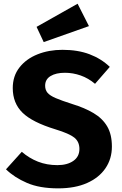

<svg xmlns="http://www.w3.org/2000/svg" viewBox="-20 -997 655 1034"><path d="M582.6 -207.7Q582.6 -141.5 547.9 -90.8Q513.3 -40 448.7 -11.3Q384.1 17.4 293.3 17.4Q192.8 17.4 124.9 -12.1Q56.9 -41.5 12.3 -85.1L97.4 -179.5Q136.9 -145.1 184.6 -126.4Q232.3 -107.7 289.2 -107.7Q342.1 -107.7 374.9 -130.5Q407.7 -153.3 407.7 -194.9Q407.7 -233.8 380.3 -255.9Q352.8 -277.9 278.5 -300.5Q153.8 -338.5 101.3 -390Q48.7 -441.5 48.7 -522.6Q48.7 -587.7 84.9 -633.8Q121 -680 182.1 -704.4Q243.1 -728.7 316.4 -728.7Q399 -728.7 462.1 -704.9Q525.1 -681 571.3 -636.9L491.8 -545.6Q455.9 -575.9 414.4 -590.5Q372.8 -605.1 329.7 -605.1Q281.5 -605.1 252.3 -587.4Q223.1 -569.7 223.1 -535.4Q223.1 -512.8 235.9 -497.4Q248.7 -482.1 280.5 -468.5Q312.3 -454.9 368.7 -436.9Q435.9 -416.4 483.8 -387.9Q531.8 -359.5 557.2 -316.4Q582.6 -273.3 582.6 -207.7ZM397.9 -976.9 459 -856.4 215.4 -770.3 176.9 -852.3Z"/></svg>

Font: FiraCode Nerd Font Mono
Style: Bold
Weight: 700
Monospace: yes
Designer: Carrois Corporate, Edenspiekermann AG, Nikita Prokopov
Foundry: Carrois Corporate, Edenspiekermann AG, Nikita Prokopov
Version: Version 6.002;Nerd Fonts 3.3.0